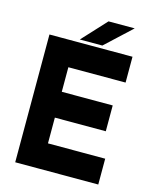

<svg xmlns="http://www.w3.org/2000/svg" viewBox="-125 -932 819 1016"><g transform="rotate(15 285.0 -424.0)"><path d="M57.5 0V-700H512.5V-558.5H199V-424H478V-282.5H199V-141.5H512.5V0ZM130 -71H447.5H130V-353.5H412.5H130V-629.5H447.5H130ZM219.5 -716 341.5 -848H485L343 -716ZM314.5 -750H314L374 -813H374.5Z"/></g></svg>

Font: Tourney Black
Style: Regular
Weight: 900
Version: Version 1.015